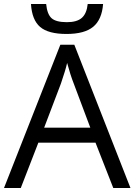

<svg xmlns="http://www.w3.org/2000/svg" viewBox="-20 -941 673 961"><path d="M496 -921H419Q414 -873 389.5 -851.5Q365 -830 315 -830Q260 -830 238 -850Q216 -870 211 -921H135Q140 -841 181 -806Q222 -771 313 -771Q403 -771 446.5 -807Q490 -843 496 -921ZM352 -717H282L0 0H84L172 -227H458L547 0H633ZM285 -523Q308 -590 316 -626Q332 -566 349 -523L432 -302H201Z"/></svg>

Font: OpenSansMMV
Style: Regular
Weight: 400
Designer: Steve Matteson
Foundry: Ascender Corporation
Version: Version 4.000